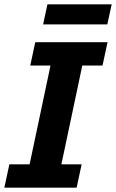

<svg xmlns="http://www.w3.org/2000/svg" viewBox="-26 -862 533 882"><path d="M-6 0 17 -107H110L206 -561H113L136 -668H468L445 -561H352L256 -107H349L326 0ZM172 -750 192 -842H487L467 -750Z"/></svg>

Font: Atkinson Hyperlegible Next
Style: Bold Italic
Weight: 700
Italic angle: -12°
Designer: Elliott Scott, Megan Eiswerth, Linus Boman, Theodore Petrosky, Letters from Sweden
Foundry: Applied Design Works, Letters from Sweden
Version: Version 2.001